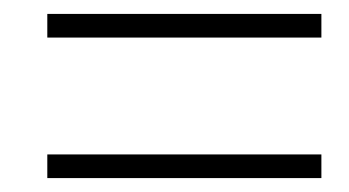

<svg xmlns="http://www.w3.org/2000/svg" viewBox="-20 -468 502 276"><path d="M48 -414V-448H442V-414ZM48 -212V-246H442V-212Z"/></svg>

Font: Source Sans 3 ExtraLight Light
Style: Italic
Weight: 300
Italic angle: -11°
Version: Version 3.052;hotconv 1.1.0;makeotfexe 2.6.0